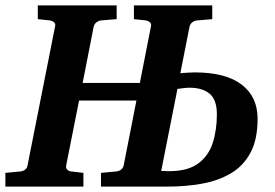

<svg xmlns="http://www.w3.org/2000/svg" viewBox="-35 -691 1018 711"><path d="M918.9 -251Q918.9 -174.3 892.3 -125Q865.7 -75.7 819.1 -48.6Q772.5 -21.5 712.4 -10.7Q652.3 0 585 0H338.9V-50.8L396 -56.2Q405.3 -57.1 413.1 -62.7Q420.9 -68.4 422.9 -78.1L470.2 -318.8H257.8L210 -78.1Q208.5 -68.4 214.1 -62.7Q219.7 -57.1 228 -56.2L273.9 -50.8V0H-15.1V-50.8L41 -56.2Q50.3 -57.1 57.9 -62.7Q65.4 -68.4 66.9 -78.1L168.9 -592.8Q171.4 -602.5 165.8 -607.9Q160.2 -613.3 150.9 -615.2L105 -620.1V-670.9H397V-620.1L337.9 -615.2Q330.1 -614.3 322.3 -608.4Q314.5 -602.5 312 -592.8L271 -383.8H482.9L523.9 -592.8Q526.4 -602.5 520.8 -607.9Q515.1 -613.3 506.8 -615.2L460.9 -620.1V-670.9H751V-620.1L693.8 -615.2Q685.1 -614.3 677.2 -608.4Q669.4 -602.5 667 -592.8L632.8 -419.9Q645.5 -420.9 659.7 -421.9Q673.8 -422.9 686 -422.9Q800.8 -422.9 859.9 -377.7Q918.9 -332.5 918.9 -251ZM768.1 -268.1Q768.1 -321.3 741.5 -343.8Q714.8 -366.2 666 -366.2Q658.2 -366.2 645 -364.7Q631.8 -363.3 622.1 -361.8L562 -58.1Q567.9 -58.1 575.7 -57.6Q583.5 -57.1 590.8 -57.1Q659.2 -57.1 697.8 -84.7Q736.3 -112.3 752.2 -160.2Q768.1 -208 768.1 -268.1Z"/></svg>

Font: Charis
Style: Bold Italic
Weight: 700
Italic angle: -11°
Designer: Walt Agee, Miriam Martin, Annie Olsen, Victor Gaultney, Lorna Priest, Alan Ward, Bob Hallissy, Martin Hosken, Sharon Cor
Foundry: SIL Global
Version: Version 7.000